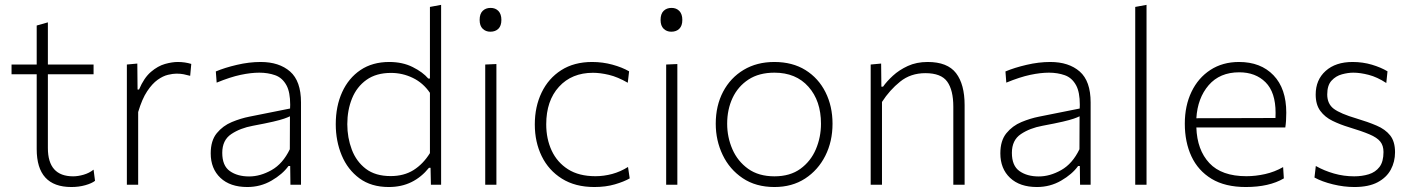

<svg xmlns="http://www.w3.org/2000/svg" viewBox="-20 -760 5814 790"><path d="M273.5 9.5Q131 9.5 131 -146.5V-454.5H27.5V-494.5H131V-655L177 -668V-494.5H365V-454.5H177V-151Q177 -34.5 281 -34.5Q301 -34.5 324.2 -41.2Q347.5 -48 365 -62L371 -16Q357.5 -5.5 331 2Q304.5 9.5 273.5 9.5Z M502 0V-494.5L545 -498.5L546 -391.5H552Q572.5 -440 601 -464.2Q629.5 -488.5 658.8 -496.8Q688 -505 711.5 -505Q740.5 -505 767 -497L762.5 -448Q748 -452 735.5 -454.5Q723 -457 706 -457Q691.5 -457 671.2 -452.2Q651 -447.5 628.8 -431.8Q606.5 -416 585.5 -384.5Q564.5 -353 548.5 -299V0Z M997.5 9.5Q927 9.5 887 -28.2Q847 -66 847 -129Q847 -181.5 872 -212Q897 -242.5 933.8 -257.8Q970.5 -273 1006 -280L1173.5 -313.5Q1174 -321.5 1174 -329Q1174 -380.5 1159 -408.5Q1142 -440 1112.2 -450.5Q1082.5 -461 1047 -461Q1012.5 -461 970 -452Q927.5 -443 871.5 -420L868 -466Q904.5 -481.5 954.8 -493.2Q1005 -505 1052.5 -505Q1128.5 -505 1173.5 -465.8Q1218.5 -426.5 1218.5 -338.5V0H1175L1174 -77H1167Q1142.5 -43 1097.2 -16.8Q1052 9.5 997.5 9.5ZM1005 -34Q1051 -34 1097.5 -60.2Q1144 -86.5 1172.5 -146L1173 -281.5Q1164 -277 1149 -271.8Q1134 -266.5 1104 -259.5Q1074 -252.5 1020.5 -242.5Q968.5 -233 931.5 -208.2Q894.5 -183.5 894.5 -131Q894.5 -78 925.8 -56Q957 -34 1005 -34Z M1579.5 9.5Q1507.5 9.5 1459 -26.2Q1410.5 -62 1386 -120.8Q1361.5 -179.5 1361.5 -249Q1361.5 -323 1387.8 -380.8Q1414 -438.5 1463.2 -471.8Q1512.5 -505 1581.5 -505Q1636.5 -505 1678.2 -484Q1720 -463 1742 -437H1749V-731.5L1795 -740V0H1753L1751.5 -69.5H1745Q1714 -31 1673 -10.8Q1632 9.5 1579.5 9.5ZM1587.5 -35.5Q1642 -35.5 1681.5 -60.2Q1721 -85 1749 -130V-378Q1721 -419 1678.5 -439.5Q1636 -460 1589 -460Q1528 -460 1488 -431.5Q1448 -403 1428.5 -355Q1409 -307 1409 -249Q1409 -193.5 1427.5 -144.5Q1446 -95.5 1485.2 -65.5Q1524.5 -35.5 1587.5 -35.5Z M1976.5 0V-494.5L2022.5 -496.5V0ZM1997.5 -629.5Q1978.5 -629.5 1966 -641.8Q1953.5 -654 1953.5 -678Q1953.5 -703 1966 -715.2Q1978.5 -727.5 1998.5 -727.5Q2018.5 -727.5 2030.8 -714.8Q2043 -702 2043 -678Q2043 -654 2030.8 -641.8Q2018.5 -629.5 1997.5 -629.5Z M2425.5 9.5Q2347 9.5 2292.2 -24.8Q2237.5 -59 2209 -117.2Q2180.5 -175.5 2180.5 -248Q2180.5 -321 2208.5 -379.2Q2236.5 -437.5 2289.2 -471.2Q2342 -505 2416.5 -505Q2459.5 -505 2499.8 -494Q2540 -483 2568.5 -466.5L2563 -419.5Q2521.5 -443.5 2485.5 -452Q2449.5 -460.5 2420 -460.5Q2332.5 -460.5 2280 -403Q2227.5 -345.5 2227.5 -248.5Q2227.5 -188.5 2250 -140.2Q2272.5 -92 2317.2 -63.5Q2362 -35 2430 -35Q2464.5 -35 2498.8 -44.2Q2533 -53.5 2564 -73L2571 -26Q2547.5 -12.5 2510 -1.5Q2472.5 9.5 2425.5 9.5Z M2721 0V-494.5L2767 -496.5V0ZM2742 -629.5Q2723 -629.5 2710.5 -641.8Q2698 -654 2698 -678Q2698 -703 2710.5 -715.2Q2723 -727.5 2743 -727.5Q2763 -727.5 2775.2 -714.8Q2787.5 -702 2787.5 -678Q2787.5 -654 2775.2 -641.8Q2763 -629.5 2742 -629.5Z M3166.5 9.5Q3090 9.5 3036 -26.8Q2982 -63 2953.5 -122.5Q2925 -182 2925 -251Q2925 -325 2955.2 -382.5Q2985.5 -440 3039.8 -472.5Q3094 -505 3166 -505Q3240.5 -505 3294 -471.8Q3347.5 -438.5 3376.5 -380.8Q3405.5 -323 3405.5 -251Q3405.5 -178 3375.8 -119Q3346 -60 3292.5 -25.2Q3239 9.5 3166.5 9.5ZM3166.5 -34.5Q3231 -34.5 3273.5 -65.5Q3316 -96.5 3337 -146Q3358 -195.5 3358 -251Q3358 -345 3306.5 -403Q3255 -461 3166.5 -461Q3103 -461 3059.8 -432.8Q3016.5 -404.5 2994.2 -357Q2972 -309.5 2972 -251Q2972 -195.5 2993.5 -146Q3015 -96.5 3058.2 -65.5Q3101.5 -34.5 3166.5 -34.5Z M3562.5 0V-494.5L3605.5 -498.5L3606.5 -403.5H3613.5Q3628.5 -425 3654 -448.5Q3679.5 -472 3715.2 -488.5Q3751 -505 3797 -505Q3878.5 -505 3913.8 -459Q3949 -413 3949 -327.5V0H3902.5V-321Q3902.5 -389 3877.5 -424Q3852.5 -459 3787.5 -459Q3727 -459 3683.8 -424.2Q3640.5 -389.5 3609 -340.5V0Z M4246.5 9.5Q4176 9.5 4136 -28.2Q4096 -66 4096 -129Q4096 -181.5 4121 -212Q4146 -242.5 4182.8 -257.8Q4219.5 -273 4255 -280L4422.5 -313.5Q4423 -321.5 4423 -329Q4423 -380.5 4408 -408.5Q4391 -440 4361.2 -450.5Q4331.5 -461 4296 -461Q4261.5 -461 4219 -452Q4176.5 -443 4120.5 -420L4117 -466Q4153.5 -481.5 4203.8 -493.2Q4254 -505 4301.5 -505Q4377.5 -505 4422.5 -465.8Q4467.5 -426.5 4467.5 -338.5V0H4424L4423 -77H4416Q4391.5 -43 4346.2 -16.8Q4301 9.5 4246.5 9.5ZM4254 -34Q4300 -34 4346.5 -60.2Q4393 -86.5 4421.5 -146L4422 -281.5Q4413 -277 4398 -271.8Q4383 -266.5 4353 -259.5Q4323 -252.5 4269.5 -242.5Q4217.5 -233 4180.5 -208.2Q4143.5 -183.5 4143.5 -131Q4143.5 -78 4174.8 -56Q4206 -34 4254 -34Z M4651 0V-731.5L4697.5 -740V0Z M5106 9.5Q5021 9.5 4965.2 -24.2Q4909.5 -58 4882.2 -116.8Q4855 -175.5 4855 -251Q4855 -325 4882.5 -382.2Q4910 -439.5 4960.2 -472.2Q5010.5 -505 5078 -505Q5167.5 -505 5220 -450.2Q5272.5 -395.5 5272.5 -296.5Q5272.5 -261 5268.5 -235.5H4902.5Q4905.5 -143 4956 -89Q5006.5 -35 5108.5 -35Q5146.5 -35 5185.5 -43.8Q5224.5 -52.5 5259.5 -72.5L5262.5 -26Q5202 9.5 5106 9.5ZM5079 -462.5Q4999 -462.5 4953.2 -409.5Q4907.5 -356.5 4902.5 -273.5L5228 -274.5Q5228.5 -283.5 5228.5 -295.5Q5228.5 -380.5 5187.2 -421.5Q5146 -462.5 5079 -462.5Z M5552.5 9.5Q5509.5 9.5 5464.5 -1.5Q5419.5 -12.5 5388.5 -29.5L5394 -77Q5428.5 -57.5 5468.8 -46Q5509 -34.5 5552 -34.5Q5584.5 -34.5 5612 -43Q5639.5 -51.5 5656 -73Q5672.5 -94.5 5672.5 -134.5Q5672.5 -161 5659.2 -177.5Q5646 -194 5614.8 -207.2Q5583.5 -220.5 5530.5 -236.5Q5494 -247.5 5462.8 -262.8Q5431.5 -278 5412.5 -303.8Q5393.5 -329.5 5393.5 -371Q5393.5 -431.5 5434.5 -468.2Q5475.5 -505 5545.5 -505Q5587 -505 5624.8 -493.8Q5662.5 -482.5 5689 -466.5L5684 -418.5Q5646.5 -443 5611.5 -452Q5576.5 -461 5548.5 -461Q5526.5 -461 5501.5 -454.2Q5476.5 -447.5 5458.8 -428.2Q5441 -409 5441 -371.5Q5441 -332.5 5468.2 -312.2Q5495.5 -292 5561.5 -272.5Q5608.5 -258.5 5644.2 -243.2Q5680 -228 5700 -202.8Q5720 -177.5 5720 -133.5Q5720 -94.5 5702.5 -62Q5685 -29.5 5648.2 -10Q5611.5 9.5 5552.5 9.5Z"/></svg>

Font: Heraclito ExtraLight
Style: Regular
Weight: 200
Designer: Kostas Bartsokas (font) & Cristiano Sobral (main changes)
Foundry: Kostas Bartsokas (font) & Cristiano Sobral (main changes)
Version: Version 1.00;July 8, 2020;FontCreator 13.0.0.2655 64-bit